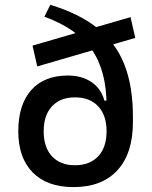

<svg xmlns="http://www.w3.org/2000/svg" viewBox="-20 -760 626 790"><path d="M418.5 -132.8V-325.2Q418.5 -468.3 357.9 -555.2Q297.4 -642.1 162.6 -691.4L187 -740.2Q306.2 -704.1 381.1 -644.3Q456.1 -584.5 491.5 -495.1Q526.9 -405.8 526.9 -280.3V-256.8ZM288.6 -80.1Q349.6 -80.1 384 -116.9Q418.5 -153.8 418.5 -219.7Q418.5 -285.6 384 -322.5Q349.6 -359.4 288.6 -359.4Q228 -359.4 193.8 -322.5Q159.7 -285.6 159.7 -219.7Q159.7 -153.8 193.8 -116.9Q228 -80.1 288.6 -80.1ZM282.7 9.8Q173.8 9.8 114.5 -50.5Q55.2 -110.8 55.2 -219.7Q55.2 -329.1 108.4 -389.2Q161.6 -449.2 259.3 -449.2Q316.9 -449.2 356.7 -422.1Q396.5 -395 409.7 -345.7H445.8V-199.2L526.9 -256.8Q526.9 -129.4 463.4 -59.8Q399.9 9.8 282.7 9.8ZM133.3 -486.8 113.8 -572.3 517.1 -689.5 536.6 -604Z"/></svg>

Font: Cascadia Code
Style: Regular
Weight: 400
Monospace: yes
Designer: Aaron Bell
Foundry: Saja Typeworks
Version: Version 2106.017